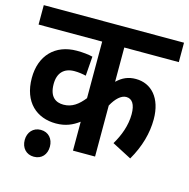

<svg xmlns="http://www.w3.org/2000/svg" viewBox="-103 -722 885 898"><g transform="rotate(15 339.5 -273.5)"><path d="M679 -528V-622H0V-528H308V-254C280 -219 251 -196 209 -196C172 -196 140 -215 140 -278C140 -332 169 -361 219 -361C239 -361 259 -358 275 -354L282 -448C263 -453 234 -456 205 -456C100 -456 34 -387 34 -279C34 -161 105 -102 197 -102C244 -102 277 -117 308 -140V0H415V-247C435 -284 460 -307 484 -307C513 -307 529 -283 529 -235C529 -181 509 -128 482 -83L576 -34C616 -103 635 -172 635 -239C635 -342 581 -400 506 -400C470 -400 442 -388 415 -362V-528ZM77 10C77 48 101 75 138 75C176 75 199 48 199 10C199 -27 176 -55 138 -55C101 -55 77 -27 77 10Z"/></g></svg>

Font: Noto Sans Devanagari UI Condensed SemiBold
Style: Regular
Weight: 600
Width: 3
Designer: Jelle Bosma - Monotype Design Team
Foundry: Monotype Imaging Inc.
Version: Version 2.003